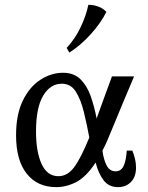

<svg xmlns="http://www.w3.org/2000/svg" viewBox="-20 -754 609 789"><path d="M539 -66Q539 -27 518 -6Q497 15 465 15Q427 15 405.5 -13.5Q384 -42 373 -86Q334 -27 293.5 -6Q253 15 211 15Q134 15 90 -40Q46 -95 46 -198Q46 -284 74 -341Q102 -398 146.5 -426.5Q191 -455 239 -455Q284 -455 311 -428Q338 -401 353 -358Q368 -315 377 -267Q390 -304 406 -347Q422 -390 440 -440H531Q508 -386 485.5 -332Q463 -278 445.5 -235.5Q428 -193 419 -172Q410 -152 401 -135Q406 -97 418.5 -73.5Q431 -50 455 -50Q477 -50 487.5 -71Q498 -92 501 -135H524Q531 -117 535 -100Q539 -83 539 -66ZM128 -214Q128 -130 151 -80Q174 -30 220 -30Q257 -30 284.5 -66.5Q312 -103 347 -189Q337 -243 324.5 -294Q312 -345 291.5 -377.5Q271 -410 234 -410Q187 -410 157.5 -361Q128 -312 128 -214ZM343 -734Q361 -735 382.5 -727.5Q404 -720 417 -705Q395 -660 353 -613.5Q311 -567 265 -538L254 -557Q289 -595 311.5 -642.5Q334 -690 343 -734Z"/></svg>

Font: Bona Nova
Style: Regular
Weight: 400
Designer: Mateusz Machalski
Foundry: Capitalics
Version: Version 4.001; ttfautohint (v1.8.3)